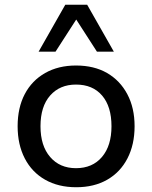

<svg xmlns="http://www.w3.org/2000/svg" viewBox="-20 -777 639 806"><path d="M300 9Q225 9 169.5 -22.5Q114 -54 84 -112Q54 -170 54 -247Q54 -325 84 -382Q114 -439 169.5 -470.5Q225 -502 299 -502Q375 -502 429.5 -470.5Q484 -439 514.5 -381.5Q545 -324 545 -247Q545 -170 515 -112Q485 -54 430 -22.5Q375 9 300 9ZM299 -71Q368 -71 408 -118Q448 -165 448 -247Q448 -330 408.5 -376Q369 -422 299 -422Q231 -422 190.5 -376Q150 -330 150 -247Q150 -165 190.5 -118Q231 -71 299 -71ZM142 -560 254 -757H346L458 -560H387L300 -695L213 -560Z"/></svg>

Font: Nunito Sans 12pt ExtraLight 9pt Medium
Style: Regular
Weight: 500
Version: Version 3.101;gftools[0.9.27]